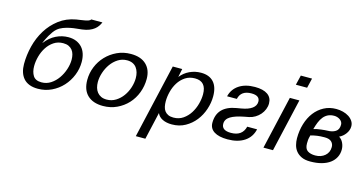

<svg xmlns="http://www.w3.org/2000/svg" viewBox="-91 -1136 3309 1749"><g transform="rotate(15 1564.0 -261.0)"><path d="M101 -172Q101 -257 122.5 -342Q144 -427 188 -498Q232 -569 298.5 -619.5Q365 -670 455 -686Q474 -689 495 -692Q516 -695 535 -698.5Q554 -702 568.5 -707.5Q583 -713 588 -722H693Q685 -703 673 -685.5Q661 -668 642.5 -653.5Q624 -639 597 -628Q570 -617 531 -612Q510 -609 480.5 -606.5Q451 -604 419.5 -597.5Q388 -591 357.5 -579.5Q327 -568 304 -548Q289 -535 275.5 -516Q262 -497 250 -476.5Q238 -456 228.5 -436Q219 -416 213 -401L214 -400Q258 -457 314 -484.5Q370 -512 430 -512Q473 -512 505.5 -498Q538 -484 560 -459.5Q582 -435 593 -400.5Q604 -366 604 -324Q604 -260 579.5 -199Q555 -138 511.5 -90.5Q468 -43 408.5 -14.5Q349 14 280 14Q233 14 199 0.5Q165 -13 143.5 -38Q122 -63 111.5 -97Q101 -131 101 -172ZM398 -447Q348 -447 310 -421.5Q272 -396 246.5 -356.5Q221 -317 208 -269.5Q195 -222 195 -177Q195 -123 217.5 -87Q240 -51 297 -51Q345 -51 384 -76.5Q423 -102 451 -142Q479 -182 494.5 -229.5Q510 -277 510 -321Q510 -347 504 -370Q498 -393 484.5 -410Q471 -427 450 -437Q429 -447 398 -447Z M695 -181Q695 -245 719 -304.5Q743 -364 786.5 -410Q830 -456 889.5 -484Q949 -512 1020 -512Q1114 -512 1165 -463Q1216 -414 1216 -328Q1216 -261 1192.5 -199Q1169 -137 1126 -90.5Q1083 -44 1023.5 -16Q964 12 893 12Q799 12 747 -37.5Q695 -87 695 -181ZM793 -187Q793 -159 800 -134.5Q807 -110 821.5 -92Q836 -74 858 -63.5Q880 -53 911 -53Q958 -53 996.5 -77Q1035 -101 1062 -138.5Q1089 -176 1103.5 -221.5Q1118 -267 1118 -310Q1118 -339 1111 -363.5Q1104 -388 1090 -407Q1076 -426 1053.5 -436.5Q1031 -447 1001 -447Q954 -447 915.5 -422.5Q877 -398 850 -360Q823 -322 808 -276Q793 -230 793 -187Z M1416 -500H1505L1489 -421Q1524 -465 1574 -488.5Q1624 -512 1681 -512Q1759 -512 1800.5 -466Q1842 -420 1842 -332Q1842 -271 1821.5 -209.5Q1801 -148 1762.5 -99Q1724 -50 1668.5 -19Q1613 12 1543 12Q1491 12 1454.5 -6Q1418 -24 1404 -58L1345 200H1255ZM1436 -178Q1436 -151 1441 -127.5Q1446 -104 1458.5 -87.5Q1471 -71 1491 -61.5Q1511 -52 1541 -52Q1593 -52 1632 -79Q1671 -106 1696.5 -146.5Q1722 -187 1735 -235Q1748 -283 1748 -326Q1748 -448 1641 -448Q1588 -448 1549 -422Q1510 -396 1485 -356Q1460 -316 1448 -268.5Q1436 -221 1436 -178Z M1897 -99Q1897 -255 2076 -285L2117 -292Q2183 -303 2217.5 -328.5Q2252 -354 2252 -392Q2252 -449 2173 -449Q2074 -449 2056 -366H1964Q1981 -436 2039.5 -475Q2098 -514 2189 -514Q2267 -514 2308.5 -485Q2350 -456 2350 -401Q2350 -373 2339 -345.5Q2328 -318 2308.5 -295.5Q2289 -273 2262.5 -257Q2236 -241 2206 -235L2164 -227Q2080 -211 2037.5 -185Q1995 -159 1995 -116Q1995 -53 2083 -53Q2190 -53 2213 -146H2306Q2289 -70 2227 -29Q2165 12 2068 12Q1986 12 1941.5 -16.5Q1897 -45 1897 -99Z M2542 -630 2564 -722H2670L2648 -630ZM2405 0 2520 -500H2610L2495 0Z M2678 -162Q2678 -235 2697.5 -299Q2717 -363 2753 -410Q2789 -457 2840.5 -484.5Q2892 -512 2956 -512Q2989 -512 3020 -504Q3051 -496 3075 -480.5Q3099 -465 3113.5 -443Q3128 -421 3128 -394Q3128 -357 3104 -324Q3080 -291 3045 -275Q3071 -259 3085 -229Q3099 -199 3099 -167Q3099 -128 3082.5 -95Q3066 -62 3034 -38Q3002 -14 2955 -1Q2908 12 2848 12Q2798 12 2765.5 -3.5Q2733 -19 2713.5 -43.5Q2694 -68 2686 -99.5Q2678 -131 2678 -162ZM2800 -281Q2815 -286 2833.5 -289.5Q2852 -293 2869.5 -295Q2887 -297 2902.5 -298.5Q2918 -300 2928 -300Q2973 -300 3003.5 -319Q3034 -338 3034 -384Q3034 -399 3027 -410.5Q3020 -422 3008.5 -430Q2997 -438 2983 -442.5Q2969 -447 2954 -447Q2920 -447 2895.5 -435Q2871 -423 2853 -401Q2835 -379 2822.5 -348.5Q2810 -318 2800 -281ZM2778 -140Q2778 -90 2805.5 -71.5Q2833 -53 2878 -53Q2933 -53 2969 -84Q3005 -115 3005 -166Q3005 -196 2984.5 -215.5Q2964 -235 2921 -235Q2880 -235 2851 -231Q2822 -227 2789 -218Q2781 -189 2779.5 -174.5Q2778 -160 2778 -140Z"/></g></svg>

Font: Perun
Style: Italic
Weight: 400
Italic angle: -12°
Foundry: Copyright (c) Stefan Peev, Context Ltd, 2016
Version: Version 1.027